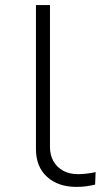

<svg xmlns="http://www.w3.org/2000/svg" viewBox="-20 -725 404 753"><path d="M280 8Q208 8 164.5 -31.5Q121 -71 121 -140V-705H176V-148Q176 -117 189.5 -93Q203 -69 227.5 -55.5Q252 -42 286 -42Q301 -42 319 -44Q337 -46 355 -50L353 -1Q336 3 318.5 5.5Q301 8 280 8Z"/></svg>

Font: Nunito Sans 7pt Expanded ExtraLight
Style: Regular
Weight: 250
Width: 7
Designer: Vernon Adams
Foundry: Vernon Adams
Version: Version 3.101;gftools[0.9.27]